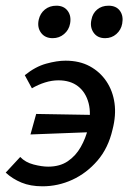

<svg xmlns="http://www.w3.org/2000/svg" viewBox="-24 -643 459 674"><path d="M125 11Q83 11 51.5 -2Q20 -15 -4 -37L47 -92Q65 -73 94 -65.5Q123 -58 145 -58Q186 -58 214 -77Q242 -96 259.5 -127Q277 -158 285 -192Q297 -243 287 -281Q277 -319 250 -340Q223 -361 181 -361Q158 -361 134 -353.5Q110 -346 88 -333L63 -379Q100 -409 138 -419.5Q176 -430 206 -430Q255 -430 291 -410.5Q327 -391 349.5 -357.5Q372 -324 378 -281Q384 -238 371 -188Q356 -123 318 -79Q280 -35 230 -12Q180 11 125 11ZM83 -171 103 -243 337 -239 319 -180ZM161 -509Q134 -509 120 -528Q106 -547 112 -574Q117 -596 133.5 -609.5Q150 -623 174 -623Q200 -623 213.5 -605Q227 -587 222 -560Q218 -538 201 -523.5Q184 -509 161 -509ZM345 -509Q318 -509 304.5 -528.5Q291 -548 297 -574Q301 -596 317 -609.5Q333 -623 357 -623Q384 -623 397 -605Q410 -587 405 -560Q401 -538 384.5 -523.5Q368 -509 345 -509Z"/></svg>

Font: Ysabeau SemiBold
Style: Italic
Weight: 600
Italic angle: -12°
Designer: Christian Thalmann (Catharsis Fonts)
Version: Version 2.002